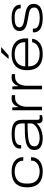

<svg xmlns="http://www.w3.org/2000/svg" viewBox="1290 -2054 775 3396"><g transform="rotate(-90 1678.0 -355.5)"><path d="M346 12Q249 12 186.5 -19.5Q124 -51 93.5 -112.5Q63 -174 63 -263Q63 -353 93.5 -414Q124 -475 187 -506.5Q250 -538 346 -538Q401 -538 446.5 -525Q492 -512 526 -486Q560 -460 578.5 -421.5Q597 -383 597 -332H534Q534 -387 506.5 -420Q479 -453 436 -468.5Q393 -484 346 -484Q284 -484 235 -463.5Q186 -443 158 -397Q130 -351 130 -273V-253Q130 -176 158 -130Q186 -84 235.5 -63Q285 -42 347 -42Q393 -42 436 -58Q479 -74 507.5 -107.5Q536 -141 536 -194H597Q597 -143 578 -104.5Q559 -66 525 -40Q491 -14 445.5 -1Q400 12 346 12Z M931 12Q888 12 850 4Q812 -4 783.5 -21Q755 -38 739 -65.5Q723 -93 723 -133Q723 -197 759.5 -233Q796 -269 861.5 -284.5Q927 -300 1012.5 -303Q1098 -306 1194 -306V-345Q1194 -400 1176.5 -430Q1159 -460 1116 -472Q1073 -484 996 -484Q931 -484 890 -472Q849 -460 830 -439Q811 -418 811 -393V-369H751Q750 -374 749.5 -379Q749 -384 749 -391Q749 -439 777.5 -471.5Q806 -504 864 -521Q922 -538 1009 -538Q1092 -538 1146.5 -521Q1201 -504 1229 -464.5Q1257 -425 1257 -356V-82Q1257 -60 1264 -51Q1271 -42 1292 -42H1340V-2Q1322 5 1303 7.5Q1284 10 1270 10Q1236 10 1220 -3Q1204 -16 1199 -38.5Q1194 -61 1194 -89H1187Q1160 -55 1117.5 -32.5Q1075 -10 1026.5 1Q978 12 931 12ZM936 -42Q983 -42 1029 -54.5Q1075 -67 1112.5 -88Q1150 -109 1172 -138Q1194 -167 1194 -202V-256Q1061 -256 970 -248Q879 -240 833.5 -214.5Q788 -189 788 -134Q788 -99 810 -79Q832 -59 866 -50.5Q900 -42 936 -42Z M1426 0V-526H1476L1482 -424H1488Q1492 -444 1508 -470.5Q1524 -497 1555.5 -517.5Q1587 -538 1635 -538Q1651 -538 1667 -536.5Q1683 -535 1694 -532V-477H1655Q1605 -477 1573 -457.5Q1541 -438 1522.5 -407Q1504 -376 1496.5 -341.5Q1489 -307 1489 -277V0Z M1797 0V-526H1847L1853 -424H1859Q1863 -444 1879 -470.5Q1895 -497 1926.5 -517.5Q1958 -538 2006 -538Q2022 -538 2038 -536.5Q2054 -535 2065 -532V-477H2026Q1976 -477 1944 -457.5Q1912 -438 1893.5 -407Q1875 -376 1867.5 -341.5Q1860 -307 1860 -277V0Z M2421 12Q2329 12 2265 -18Q2201 -48 2168 -109.5Q2135 -171 2135 -263Q2135 -354 2167.5 -415Q2200 -476 2263.5 -507Q2327 -538 2420 -538Q2517 -538 2578.5 -505.5Q2640 -473 2668.5 -418Q2697 -363 2697 -294V-245H2202Q2203 -170 2232.5 -125.5Q2262 -81 2312.5 -61.5Q2363 -42 2426 -42Q2480 -42 2517.5 -56Q2555 -70 2579.5 -90Q2604 -110 2616 -133Q2628 -156 2629 -175H2690Q2689 -145 2674.5 -113Q2660 -81 2629.5 -52.5Q2599 -24 2547.5 -6Q2496 12 2421 12ZM2202 -297H2631Q2631 -353 2613 -389Q2595 -425 2564 -446Q2533 -467 2494 -475.5Q2455 -484 2414 -484Q2357 -484 2310.5 -465Q2264 -446 2235 -404.5Q2206 -363 2202 -297ZM2333 -591 2450 -723H2541V-719L2396 -591Z M3056 12Q2998 12 2951.5 2.5Q2905 -7 2872 -26Q2839 -45 2821.5 -74Q2804 -103 2804 -142Q2804 -147 2804.5 -152.5Q2805 -158 2806 -162H2870Q2870 -160 2869.5 -155.5Q2869 -151 2869 -148Q2869 -104 2897.5 -81Q2926 -58 2969.5 -49.5Q3013 -41 3058 -41Q3109 -41 3150.5 -50Q3192 -59 3217.5 -80Q3243 -101 3243 -137Q3243 -179 3220 -199.5Q3197 -220 3154.5 -229.5Q3112 -239 3052 -248Q2999 -256 2957.5 -267Q2916 -278 2886.5 -294.5Q2857 -311 2842.5 -336.5Q2828 -362 2828 -399Q2828 -430 2841 -455Q2854 -480 2881.5 -498.5Q2909 -517 2954.5 -527.5Q3000 -538 3066 -538Q3125 -538 3167.5 -527Q3210 -516 3238 -496Q3266 -476 3279.5 -449.5Q3293 -423 3293 -393Q3293 -389 3293 -386Q3293 -383 3292 -377H3228V-382Q3228 -424 3204.5 -446.5Q3181 -469 3144.5 -477Q3108 -485 3067 -485Q3037 -485 3006 -482Q2975 -479 2949.5 -470Q2924 -461 2908.5 -445Q2893 -429 2893 -402Q2893 -369 2918 -350.5Q2943 -332 2983.5 -323Q3024 -314 3070 -307Q3117 -300 3159.5 -291Q3202 -282 3235 -266.5Q3268 -251 3287.5 -223Q3307 -195 3307 -148Q3307 -106 3290.5 -75.5Q3274 -45 3242 -26Q3210 -7 3163.5 2.5Q3117 12 3056 12Z"/></g></svg>

Font: Archivo Expanded ExtraLight
Style: Regular
Weight: 250
Width: 7
Designer: Hector Gatti
Foundry: Omnibus-Type
Version: Version 2.001